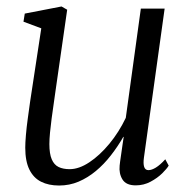

<svg xmlns="http://www.w3.org/2000/svg" viewBox="-20 -563 582 593"><path d="M162.5 10Q130 10 106.8 -1.8Q83.5 -13.5 70.8 -39.2Q58 -65 58 -107Q58 -121.5 60 -145.5Q62 -169.5 65.8 -197Q69.5 -224.5 73 -249Q76.5 -273.5 79 -288.5L107.5 -475.5L52.5 -496L56.5 -521L170 -543L187.5 -533L151.5 -282.5Q149 -264.5 145.8 -242.2Q142.5 -220 139.5 -197.2Q136.5 -174.5 134.5 -153.8Q132.5 -133 132.5 -118Q132.5 -88 139.8 -71Q147 -54 161 -47.2Q175 -40.5 195 -40.5Q224 -40.5 256 -61.8Q288 -83 317.8 -119Q347.5 -155 368.5 -199L415 -536.5H488.5L424.5 -76Q422 -58 425.2 -47.8Q428.5 -37.5 438.5 -37.5Q448.5 -37.5 461.5 -45.5Q474.5 -53.5 490.5 -71L501 -51.5Q495.5 -42 480.8 -27.5Q466 -13 445 -1.8Q424 9.5 399 9.5Q369.5 9.5 358.2 -8.8Q347 -27 349.5 -51.5Q349.5 -54 351 -64.2Q352.5 -74.5 354.5 -88.5Q356.5 -102.5 358.5 -116.5Q360.5 -130.5 362 -140L361 -140.5Q343.5 -110 322.2 -82.8Q301 -55.5 276 -34.8Q251 -14 222.8 -2Q194.5 10 162.5 10Z"/></svg>

Font: Merriweather 72pt Light
Style: Italic
Weight: 300
Italic angle: -7.8°
Version: Version 2.101